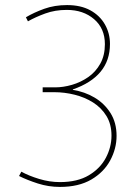

<svg xmlns="http://www.w3.org/2000/svg" viewBox="-20 -725 538 756"><path d="M216 11Q171 11 129 -2.5Q87 -16 55 -32L64 -49Q93 -33 134 -20.5Q175 -8 216 -8Q285 -8 330 -35Q375 -62 397 -104Q419 -146 419 -191Q419 -236 399 -268.5Q379 -301 346.5 -321.5Q314 -342 274 -352Q234 -362 194 -362H148V-381H197Q229 -381 263.5 -391Q298 -401 327.5 -421.5Q357 -442 375 -474.5Q393 -507 393 -551Q393 -613 350.5 -649.5Q308 -686 243 -686Q197 -686 158.5 -672Q120 -658 90 -641L82 -657Q114 -676 154.5 -690.5Q195 -705 244 -705Q298 -705 335.5 -684.5Q373 -664 393 -629Q413 -594 413 -552Q413 -487 376 -442.5Q339 -398 267 -373V-371Q313 -364 352 -341Q391 -318 415 -280Q439 -242 439 -190Q439 -140 414 -93.5Q389 -47 339.5 -18Q290 11 216 11Z"/></svg>

Font: Murecho Thin Thin
Style: Regular
Weight: 250
Version: Version 1.010